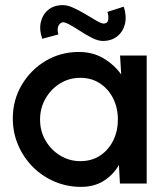

<svg xmlns="http://www.w3.org/2000/svg" viewBox="-20 -717 633 750"><path d="M449 -500H553V0H448.5L444.5 -72.5Q422.5 -34 385.2 -10.5Q348 13 296.5 13Q241.5 13 193 -7.8Q144.5 -28.5 108 -65.2Q71.5 -102 50.8 -150.5Q30 -199 30 -254.5Q30 -326 64.8 -385Q99.5 -444 158 -479Q216.5 -514 288 -514Q342.5 -514 384.2 -489.2Q426 -464.5 453.5 -426ZM294 -87.5Q338 -87.5 371 -109.2Q404 -131 422.2 -168Q440.5 -205 440.5 -250Q440.5 -295.5 422 -332.5Q403.5 -369.5 370.5 -391.2Q337.5 -413 294 -413Q250 -413 214.5 -391Q179 -369 157.8 -332Q136.5 -295 136.5 -250Q136.5 -204.5 158.2 -167.5Q180 -130.5 215.8 -109Q251.5 -87.5 294 -87.5ZM381.5 -557Q363 -557 338.5 -569.5Q314 -582 290 -597.8Q266 -613.5 246.8 -623.5Q227.5 -633.5 219 -628Q199 -615.5 208 -582.5L145 -565.5Q132.5 -600.5 139.5 -630.5Q146.5 -660.5 168.8 -678.8Q191 -697 225.5 -697Q244 -697 267.5 -686.2Q291 -675.5 314.5 -661.2Q338 -647 357 -636Q376 -625 385 -625Q401 -625 402.8 -641Q404.5 -657 399.5 -670.5L463.5 -691Q475.5 -653.5 468 -623.2Q460.5 -593 437.8 -575Q415 -557 381.5 -557Z"/></svg>

Font: Urbanist SemiBold
Style: Regular
Weight: 600
Designer: Corey Hu
Foundry: Corey Hu
Version: Version 1.321; ttfautohint (v1.8.4.7-5d5b)